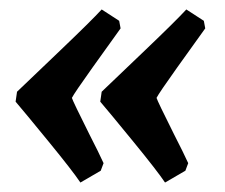

<svg xmlns="http://www.w3.org/2000/svg" viewBox="-20 -430 475 406"><path d="M414 -370Q393 -341 354.5 -287Q316 -233 311 -223Q313 -216 348 -146Q368 -107 378 -85L372 -69L329 -44Q313 -68 261.5 -131Q210 -194 192 -215L195 -236Q218 -258 285.5 -322.5Q353 -387 374 -410L411 -386ZM235 -370Q214 -341 175.5 -287Q137 -233 132 -223Q134 -216 169 -146Q189 -107 199 -85L193 -69L150 -44Q134 -68 82.5 -131Q31 -194 13 -215L16 -236Q39 -258 106.5 -322.5Q174 -387 195 -410L232 -386Z"/></svg>

Font: Alegreya
Style: Bold Italic
Weight: 700
Italic angle: -7°
Designer: Juan Pablo del Peral
Foundry: Huerta Tipografica
Version: Version 2.007; ttfautohint (v1.6)